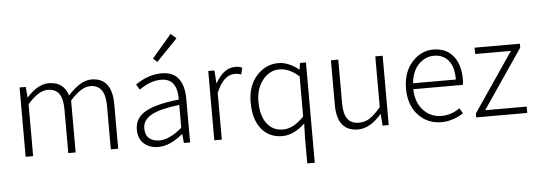

<svg xmlns="http://www.w3.org/2000/svg" viewBox="-57 -936 3711 1327"><g transform="rotate(-5 1798.0 -272.0)"><path d="M90 0V-481H133L139 -408H141Q217 -493 293 -493Q396 -493 426 -396Q513 -493 588 -493Q732 -493 732 -308V0H681V-301Q681 -448 577 -448Q515 -448 437 -360V0H386V-301Q386 -376 360.5 -412Q335 -448 281 -448Q218 -448 142 -360V0Z M1054 -574 1026 -600 1162 -759 1200 -725ZM1011 12Q950 12 911 -22Q872 -56 872 -121Q872 -200 945 -242.5Q1018 -285 1179 -302Q1181 -449 1069 -449Q993 -449 917 -394L894 -431Q983 -493 1075 -493Q1157 -493 1194 -442Q1231 -391 1231 -305V0H1188L1182 -62H1180Q1091 12 1011 12ZM1022 -32Q1091 -32 1179 -106V-265Q1040 -248 982 -214.5Q924 -181 924 -124Q924 -77 951 -54.5Q978 -32 1022 -32Z M1399 0V-481H1442L1448 -392H1450Q1506 -493 1587 -493Q1616 -493 1635 -483L1624 -437Q1603 -445 1580 -445Q1500 -445 1451 -324V0Z M2025 215V32L2028 -62Q1950 12 1871 12Q1780 12 1726 -54Q1672 -120 1672 -240Q1672 -353 1734.5 -423Q1797 -493 1885 -493Q1956 -493 2027 -436H2029L2035 -481H2077V215ZM1880 -33Q1951 -33 2025 -110V-389Q1958 -449 1889 -449Q1820 -449 1773 -389Q1726 -329 1726 -240Q1726 -144 1766.5 -88.5Q1807 -33 1880 -33Z M2396 12Q2250 12 2250 -173V-481H2301V-180Q2301 -105 2326.5 -69.5Q2352 -34 2407 -34Q2448 -34 2481.5 -56Q2515 -78 2558 -129V-481H2609V0H2566L2561 -80H2558Q2479 12 2396 12Z M3147 -270Q3147 -250 3144 -232H2800Q2802 -139 2853 -85Q2904 -31 2979 -31Q3047 -31 3106 -73L3127 -36Q3052 12 2974 12Q2878 12 2814 -56.5Q2750 -125 2750 -240Q2750 -353 2812.5 -423Q2875 -493 2961 -493Q3048 -493 3097.5 -434Q3147 -375 3147 -270ZM2802 -273H3099Q3099 -360 3062.5 -405Q3026 -450 2961 -450Q2902 -450 2856 -404Q2810 -358 2802 -273Z M3216 0V-27L3495 -437H3247V-481H3561V-454L3282 -44H3570V0Z"/></g></svg>

Font: Assistant Light
Style: Regular
Weight: 300
Designer: Hebrew By Ben Nathan, Latin by Paul Hunt
Version: Version 2.001;PS 002.001;hotconv 1.0.88;makeotf.lib2.5.64775